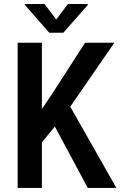

<svg xmlns="http://www.w3.org/2000/svg" viewBox="-20 -920 590 940"><path d="M185.1 -710.9V0H66.4V-710.9ZM540 -710.9 303.2 -367.7 161.1 -193.4 138.7 -317.4 236.8 -462.9 396.5 -710.9ZM409.7 0 229.5 -335.9 311 -420.4 549.8 0ZM197.8 -900.4 255.4 -824.7 312.5 -900.4H409.7V-895.5L290 -759.8H221.2L101.6 -896V-900.4Z"/></svg>

Font: Roboto Condensed Medium
Style: Regular
Weight: 500
Designer: Christian Robertson
Foundry: Google
Version: Version 3.0